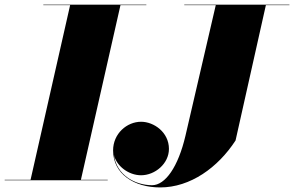

<svg xmlns="http://www.w3.org/2000/svg" viewBox="-65 -770 1256 820"><path d="M-45 -2V0H395V-2H280.5L449.5 -748H560V-750H120V-748H234.5L65.5 -2ZM722 -750V-748H856.5L727 -190C696 -57.5 641 21 584.5 21C511.5 21 432.5 -22.5 421.5 -108.5C432.5 -61 484 -21.5 537.5 -21.5C597 -21.5 656.5 -71 656.5 -134C656.5 -205 592.5 -250 537.5 -250C477 -250 418 -199.5 418 -127.5C418 -27.5 507 30.5 619 30.5C748 30.5 866 -54.5 941 -170L1070.5 -748H1171V-750Z"/></svg>

Font: Bodoni* 96pt Fatface
Style: Italic
Weight: 900
Italic angle: -13°
Version: Version 2.3